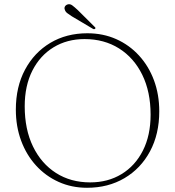

<svg xmlns="http://www.w3.org/2000/svg" viewBox="-20 -872 830 909"><path d="M393.5 -714.5Q468 -714.5 530.2 -686.8Q592.5 -659 638.2 -609Q684 -559 709 -491.8Q734 -424.5 734 -345Q734 -237 690.2 -155.5Q646.5 -74 569.2 -28.5Q492 17 392 17Q319 17 257.5 -10.8Q196 -38.5 150.5 -88.5Q105 -138.5 80 -206Q55 -273.5 55 -353Q55 -461 98.5 -542.2Q142 -623.5 218.2 -669Q294.5 -714.5 393.5 -714.5ZM693 -329Q693 -437.5 653.5 -518Q614 -598.5 543.5 -642.8Q473 -687 380.5 -687Q297.5 -687 233.5 -648Q169.5 -609 133.2 -537.5Q97 -466 97 -368.5Q97 -259.5 136.2 -178.5Q175.5 -97.5 245.2 -53Q315 -8.5 407 -8.5Q491 -8.5 555.5 -47.8Q620 -87 656.5 -159Q693 -231 693 -329ZM348.5 -824 427 -746Q434.5 -740 430.5 -736Q425.5 -732 420 -735.5L320.5 -794.5Q308 -802.5 298.8 -809.5Q289.5 -816.5 287 -826Q283.5 -833.5 287.2 -840.8Q291 -848 300 -851Q311.5 -854.5 322.2 -846.5Q333 -838.5 348.5 -824Z"/></svg>

Font: Fraunces 9pt S000 Thin
Style: Regular
Weight: 100
Version: Version 1.000; ttfautohint (v1.8.3)